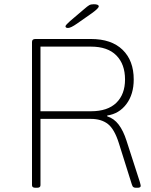

<svg xmlns="http://www.w3.org/2000/svg" viewBox="-20 -884 711 906"><path d="M147 2Q131 2 131 -10V-686Q131 -700 147 -700H409Q506 -700 558.5 -649Q611 -598 611 -509Q611 -439 576.5 -393Q542 -347 486 -339V-335Q518 -325 540 -296Q562 -267 577 -220L639 -28Q644 -11 644 -7Q644 2 629 2H621Q614 2 609.5 -1Q605 -4 602 -14L541 -208Q520 -275 489 -299Q458 -323 409 -323H171V-10Q171 2 155 2ZM171 -359H409Q488 -359 529 -399Q570 -439 570 -509Q570 -581 529 -622.5Q488 -664 409 -664H171ZM301 -752Q289 -752 289 -760Q289 -763 295 -769.5Q301 -776 310 -784L377 -841Q393 -855 401 -859.5Q409 -864 422 -864Q446 -864 446 -854Q446 -845 414 -822L344 -773Q314 -752 301 -752Z"/></svg>

Font: Asap Semi Expanded Thin
Style: Regular
Weight: 100
Width: 6
Designer: Pablo Cosgaya
Foundry: Omnibus-Type
Version: Version 3.001; ttfautohint (v1.8.4.7-5d5b)